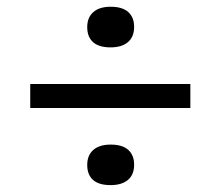

<svg xmlns="http://www.w3.org/2000/svg" viewBox="-20 -612 654 569"><path d="M69.6 -292V-363.1H544.1V-292ZM307.7 -63.4Q273 -63.4 255.7 -78.8Q238.5 -94.2 238.5 -123.2Q238.5 -151.9 256.6 -167.7Q274.6 -183.5 308 -183.5Q342.7 -183.5 360.1 -167.8Q377.5 -152.1 377.5 -123.9Q377.5 -94.2 359.1 -78.8Q340.7 -63.4 307.7 -63.4ZM307.7 -471.6Q273 -471.6 255.7 -487.1Q238.5 -502.7 238.5 -531.6Q238.5 -560.3 256.6 -576.2Q274.6 -592 308 -592Q342.7 -592 360.1 -576.3Q377.5 -560.6 377.5 -532.3Q377.5 -502.7 359.1 -487.1Q340.7 -471.6 307.7 -471.6Z"/></svg>

Font: Intel One Mono Light
Style: Regular
Weight: 300
Monospace: yes
Designer: Fred Shallcrass
Foundry: Frere-Jones Type LLC
Version: Version 1.004